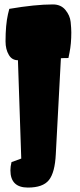

<svg xmlns="http://www.w3.org/2000/svg" viewBox="-20 -737 359 867"><path d="M27 32Q27 15 32 -5L76 -21L61 -465Q34 -465 20 -489Q5 -514 5 -550Q5 -625 16 -673L22 -697Q139 -717 219 -717Q255 -717 275.5 -692Q296 -667 299 -638Q302 -609 302 -591Q302 -539 294 -500L289 -475Q266 -475 255 -474L232 -41Q228 42 201 76Q174 110 106 110Q27 110 27 32Z"/></svg>

Font: Chela One Cyrilic
Style: Regular
Weight: 400
Designer: Miguel Hernandez
Foundry: LatinoType
Version: Version 1.001